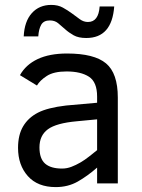

<svg xmlns="http://www.w3.org/2000/svg" viewBox="-20 -744 577 779"><path d="M374 0V-64Q335 -29.8 295.4 -7.3Q255.9 15.1 206.1 15.1Q132.8 15.1 93 -29.5Q53.2 -74.2 53.2 -144Q53.2 -196.8 74 -231.7Q94.7 -266.6 134 -286.9Q173.3 -307.1 248 -315.9L374 -327.1V-352.1Q374 -411.1 341.1 -432.6Q308.1 -454.1 250 -454.1Q198.2 -454.1 170.2 -436Q142.1 -418 129.9 -397L61 -439Q84.5 -481.4 132.6 -504.2Q180.7 -526.9 252 -526.9Q362.3 -526.9 410.2 -486.8Q458 -446.8 458 -348.1V0ZM374 -259.8 292 -252Q208.5 -244.6 174.3 -219.5Q140.1 -194.3 140.1 -146Q140.1 -100.1 163.1 -80.1Q186 -60.1 231.9 -60.1Q251 -60.1 269.5 -67.1Q288.1 -74.2 306.2 -84.7Q324.2 -95.2 341.1 -108.6Q357.9 -122.1 374 -134.8ZM76.2 -596.2Q79.1 -657.2 109.1 -690.7Q139.2 -724.1 188 -724.1Q215.3 -724.1 235.1 -713.1Q254.9 -702.1 272 -689.5Q289.1 -676.8 304.2 -665.8Q319.3 -654.8 336.9 -654.8Q379.9 -654.8 384.3 -717.8H443.4Q434.1 -589.8 330.1 -589.8Q298.3 -589.8 278.8 -600.8Q259.3 -611.8 244.1 -625.5Q229 -639.2 215.6 -650.1Q202.1 -661.1 182.1 -661.1Q157.2 -661.1 147.2 -643.6Q137.2 -626 135.3 -596.2Z"/></svg>

Font: ClearSansRegular
Style: Regular
Weight: 400
Foundry: Intel Corporation
Version: Version 1.00